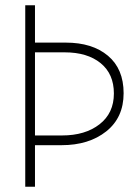

<svg xmlns="http://www.w3.org/2000/svg" viewBox="-20 -710 513 730"><path d="M214 -158H113V0H76V-690H113V-548H230Q331 -548 390.5 -498Q450 -448 450 -355.5Q450 -263 384 -210.5Q318 -158 214 -158ZM226 -511H113V-195H216Q304 -195 358.5 -237.5Q413 -280 413 -354.5Q413 -429 362.5 -470Q312 -511 226 -511Z"/></svg>

Font: Bubbler One
Style: Regular
Weight: 400
Designer: Brenda Gallo (gbrenda1987@gmail.com)
Foundry: Brenda Gallo
Version: Version 1.003